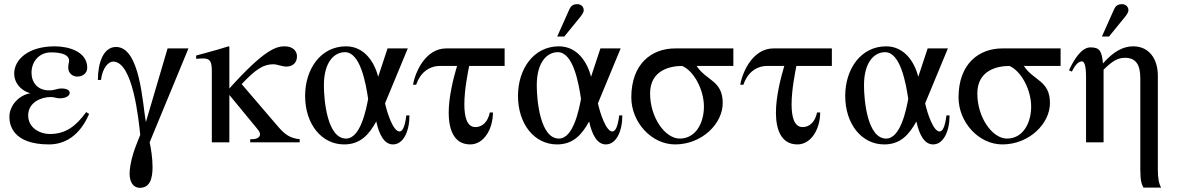

<svg xmlns="http://www.w3.org/2000/svg" viewBox="-20 -682 5644 920"><path d="M393 -145C344 -77 294 -40 220 -40C168 -40 115 -71 115 -129C115 -192 178 -217 222 -217C243 -217 249 -211 266 -211C298 -211 314 -224 314 -237C314 -248 302 -258 276 -258C251 -258 245 -249 215 -249C159 -249 131 -288 131 -334C131 -386 167 -431 224 -431C280 -431 311 -418 311 -391C311 -381 307 -376 307 -357C307 -332 327 -315 351 -315C373 -315 398 -329 398 -357C398 -435 309 -460 242 -460C116 -460 48 -397 48 -329C48 -287 77 -249 125 -235C70 -226 25 -176 25 -122C25 -83 42 10 215 10C290 10 362 -31 407 -136Z M883 -450H783L679 -97C663 -183 652 -457 536 -457C475 -457 449 -380 449 -299H464C471 -359 501 -387 522 -387C617 -387 644 -110 652 -36C641 -7 628 22 619 52C607 90 601 126 601 150C601 188 617 218 650 218C700 218 711 171 711 118C711 74 703 27 697 0Z M1416 0V-15C1371 -20 1347 -35 1311 -77L1138 -279C1205 -350 1242 -374 1289 -374C1310 -374 1330 -363 1353 -363C1374 -363 1403 -374 1403 -412C1403 -439 1382 -460 1344 -460C1304 -460 1248 -446 1079 -258V-458L1075 -460C1036 -448 1010 -440 950 -424L920 -416V-400C933 -401 942 -402 952 -402C986 -402 995 -389 995 -341V0H1079V-227L1210 -68C1220 -56 1226 -47 1226 -39C1226 -25 1212 -15 1188 -15H1179V0Z M1744 -208C1734 -155 1707 -18 1638 -18C1549 -18 1532 -199 1532 -273C1532 -387 1583 -432 1633 -432C1707 -432 1733 -282 1744 -208ZM1927 -129C1920 -72 1908 -52 1894 -52C1864 -52 1835 -141 1825 -187L1934 -450H1837L1792 -314C1774 -386 1725 -460 1638 -460C1516 -460 1442 -350 1442 -223C1442 -87 1521 10 1629 10C1707 10 1748 -37 1783 -100C1797 -35 1822 10 1863 10C1913 10 1942 -53 1942 -129Z M2398 -366V-450H2118C2022 -450 1971 -343 1959 -276H1974C1992 -330 2033 -366 2088 -366H2170C2153 -309 2130 -219 2130 -142C2130 -67 2152 10 2233 10C2299 10 2342 -64 2342 -143H2327C2318 -98 2291 -73 2258 -73C2217 -73 2205 -123 2205 -182C2205 -254 2223 -339 2228 -366Z M2764 -208C2754 -155 2727 -18 2658 -18C2569 -18 2552 -199 2552 -273C2552 -387 2603 -432 2653 -432C2727 -432 2753 -282 2764 -208ZM2947 -129C2940 -72 2928 -52 2914 -52C2884 -52 2855 -141 2845 -187L2954 -450H2857L2812 -314C2794 -386 2745 -460 2658 -460C2536 -460 2462 -350 2462 -223C2462 -87 2541 10 2649 10C2727 10 2768 -37 2803 -100C2817 -35 2842 10 2883 10C2933 10 2962 -53 2962 -129ZM2650 -507H2684L2750 -588C2766 -607 2777 -621 2777 -633C2777 -653 2760 -662 2747 -662C2726 -662 2716 -654 2709 -639Z M3353 -171C3353 -96 3316 -18 3237 -18C3167 -18 3095 -119 3095 -234C3095 -346 3191 -366 3249 -366C3305 -342 3353 -252 3353 -171ZM3494 -366V-450H3215C3103 -450 3005 -377 3005 -215C3005 -97 3101 10 3215 10C3343 10 3443 -89 3443 -188C3443 -297 3365 -294 3318 -366Z M3966 -366V-450H3686C3590 -450 3539 -343 3527 -276H3542C3560 -330 3601 -366 3656 -366H3738C3721 -309 3698 -219 3698 -142C3698 -67 3720 10 3801 10C3867 10 3910 -64 3910 -143H3895C3886 -98 3859 -73 3826 -73C3785 -73 3773 -123 3773 -182C3773 -254 3791 -339 3796 -366Z M4332 -208C4322 -155 4295 -18 4226 -18C4137 -18 4120 -199 4120 -273C4120 -387 4171 -432 4221 -432C4295 -432 4321 -282 4332 -208ZM4515 -129C4508 -72 4496 -52 4482 -52C4452 -52 4423 -141 4413 -187L4522 -450H4425L4380 -314C4362 -386 4313 -460 4226 -460C4104 -460 4030 -350 4030 -223C4030 -87 4109 10 4217 10C4295 10 4336 -37 4371 -100C4385 -35 4410 10 4451 10C4501 10 4530 -53 4530 -129Z M4921 -171C4921 -96 4884 -18 4805 -18C4735 -18 4663 -119 4663 -234C4663 -346 4759 -366 4817 -366C4873 -342 4921 -252 4921 -171ZM5062 -366V-450H4783C4671 -450 4573 -377 4573 -215C4573 -97 4669 10 4783 10C4911 10 5011 -89 5011 -188C5011 -297 4933 -294 4886 -366Z M5544 217C5533 199 5528 171 5528 132V-319C5528 -400 5486 -460 5410 -460C5364 -460 5318 -438 5266 -379H5265C5259 -436 5251 -455 5205 -455C5162 -455 5127 -398 5102 -345L5116 -339C5125 -358 5143 -388 5164 -388C5172 -388 5184 -379 5184 -313V0H5268V-348C5312 -392 5338 -405 5371 -405C5421 -405 5444 -374 5444 -308V131C5444 186 5451 202 5459 217ZM5260 -507H5294L5360 -588C5376 -607 5387 -621 5387 -633C5387 -653 5370 -662 5357 -662C5336 -662 5326 -654 5319 -639Z"/></svg>

Font: XITS Math
Style: Regular
Weight: 400
Designer: MicroPress Inc., with final additions and corrections provided by Coen Hoffman, Elsevier (retired)
Version: Version 1.302